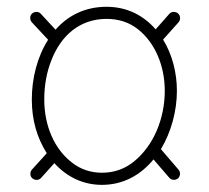

<svg xmlns="http://www.w3.org/2000/svg" viewBox="-20 -526 606 557"><path d="M496.1 -8.3C503.4 -14.6 504.4 -26.4 498 -33.7L446.8 -93.3C476.6 -142.6 493.2 -204.1 493.2 -262.7C493.2 -314 480 -367.7 453.1 -411.1L498 -461.4C504.4 -468.8 503.9 -480.5 496.6 -486.8C490.2 -493.2 477.5 -493.2 471.2 -485.8L431.6 -440.9C397 -480.5 349.6 -506.3 289.1 -506.3C226.1 -506.3 176.8 -480.5 141.1 -439.9L98.6 -485.8C92.3 -493.2 80.6 -493.2 73.2 -486.8C65.9 -480.5 65.9 -468.8 72.3 -461.4L119.6 -410.6C87.9 -361.3 72.3 -298.3 72.3 -237.3C72.3 -178.7 86.9 -127 115.7 -81.5L72.8 -34.2C66.4 -26.9 66.4 -15.1 73.7 -8.8C81.1 -2.4 92.8 -2.4 99.1 -9.8L137.7 -52.7C172.4 -14.2 219.2 10.3 275.9 10.3C338.4 10.3 388.7 -19 425.3 -63.5L471.2 -10.3C477.5 -2.9 488.8 -2.4 496.1 -8.3ZM289.1 -471.2C324.2 -471.2 354.5 -461.4 379.9 -441.4C430.2 -401.9 458 -334.5 458 -262.7C458 -222.2 450.2 -184.1 435.1 -147.9C419.4 -111.3 397.9 -82 370.6 -59.1C343.3 -36.1 311.5 -24.9 275.9 -24.9C243.2 -24.9 213.9 -34.7 189 -54.2C138.2 -92.8 108.4 -160.6 108.4 -237.3C108.4 -278.3 115.2 -316.4 129.4 -352.1C157.2 -422.9 211.4 -471.2 289.1 -471.2Z"/></svg>

Font: Mikhak ExtraLight
Style: Regular
Weight: 200
Designer: Amin Abedi
Version: Version 3.2